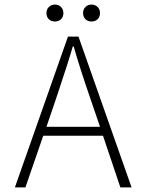

<svg xmlns="http://www.w3.org/2000/svg" viewBox="-20 -819 640 839"><path d="M225 -388 183 -265H417L375 -388Q329 -521 302 -616H298Q281 -555 225 -388ZM45 0 277 -659H323L555 0H506L430 -226H169L91 0ZM183 -762Q183 -778 193.5 -788.5Q204 -799 220 -799Q236 -799 246.5 -788.5Q257 -778 257 -762Q257 -745 246.5 -735Q236 -725 220 -725Q204 -725 193.5 -735Q183 -745 183 -762ZM343 -762Q343 -778 353.5 -788.5Q364 -799 380 -799Q396 -799 406.5 -788.5Q417 -778 417 -762Q417 -745 406.5 -735Q396 -725 380 -725Q364 -725 353.5 -735Q343 -745 343 -762Z"/></svg>

Font: TypoPRO Source Code Pro
Style: Regular
Weight: 300
Monospace: yes
Designer: Paul D. Hunt, Teo Tuominen
Foundry: Adobe Systems Incorporated
Version: Version 2.010;PS 1.0;hotconv 1.0.84;makeotf.lib2.5.63406